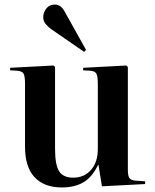

<svg xmlns="http://www.w3.org/2000/svg" viewBox="-20 -810 683 844"><path d="M252 14Q174 14 132 -31Q90 -76 90 -165V-442Q90 -474 84 -485.5Q78 -497 57 -499L24 -501L25 -512L215 -522L222 -516V-156Q222 -85 240 -57Q258 -29 302 -29Q350 -29 380 -63Q410 -97 410 -155V-441Q410 -472 404.5 -484.5Q399 -497 378 -499L345 -501L346 -512L535 -522L542 -516V-65Q542 -39 548 -28.5Q554 -18 575 -16L618 -13V-1L428 9L413 -85H411Q385 -31 346.5 -8.5Q308 14 252 14ZM350 -582 209 -679Q193 -690 181.5 -703.5Q170 -717 170 -734Q170 -755 183.5 -772.5Q197 -790 221 -790Q234 -790 245 -782.5Q256 -775 266 -756L358 -591Z"/></svg>

Font: Literata 72pt SemiBold
Style: Regular
Weight: 600
Designer: Latin by Veronika Burian and Jose Scaglione. Greek by Irene Vlachou. Cyrillic by Vera Evstafieva.
Foundry: TypeTogether
Version: Version 3.002